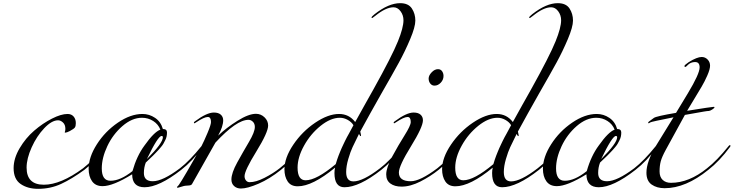

<svg xmlns="http://www.w3.org/2000/svg" viewBox="-20 -1171 4635 1213"><path d="M513 -98Q433 -40 366 -9Q299 22 221 22Q155 22 110.5 -8.5Q66 -39 66 -109Q66 -170 104 -234.5Q142 -299 196 -345.5Q250 -392 308 -421.5Q366 -451 407 -451Q431 -451 445 -435Q459 -419 459 -393Q459 -374 453 -365.5Q447 -357 421 -343Q401 -333 393 -333Q389 -333 389 -335Q389 -336 390 -338.5Q391 -341 392 -346Q393 -351 393 -357Q393 -383 378 -397Q363 -411 347 -411Q307 -411 259.5 -361Q212 -311 180 -240Q148 -169 148 -112Q148 -4 257 -4Q364 -4 505 -108Q567 -156 641 -248Q645 -254 649 -254Q653 -254 653 -250Q653 -248 651 -244Q583 -152 513 -98Z M1125 -98Q984 12 893 12Q815 12 815 -70Q694 5 628 5Q584 5 562 -25.5Q540 -56 540 -105Q540 -178 592 -259.5Q644 -341 724.5 -396Q805 -451 880 -451Q923 -451 959.5 -426.5Q996 -402 1009 -356Q1035 -356 1035 -334Q1035 -321 1032.5 -309Q1030 -297 1023.5 -284.5Q1017 -272 1012.5 -263.5Q1008 -255 997 -242Q986 -229 981.5 -224Q977 -219 963.5 -205Q950 -191 947 -188Q941 -182 925 -167Q909 -152 901 -144Q889 -113 889 -78Q889 -26 945 -26Q1008 -26 1117 -108Q1179 -156 1253 -248Q1257 -254 1261 -254Q1265 -254 1265 -250Q1265 -248 1263 -244Q1195 -152 1125 -98ZM877 -427Q814 -427 753.5 -374.5Q693 -322 658 -247.5Q623 -173 623 -107Q623 -29 678 -29Q740 -29 817 -90Q844 -186 893 -252Q953 -337 993 -352Q980 -386 948 -406.5Q916 -427 877 -427ZM908 -166Q1009 -267 1009 -304Q1009 -312 1001 -312Q978 -312 908 -166Z M1390 -411Q1390 -372 1358 -314Q1410 -364 1480.5 -408Q1551 -452 1597 -452Q1628 -452 1651 -430Q1674 -408 1674 -378Q1674 -335 1599.5 -214Q1525 -93 1525 -58Q1525 -42 1534 -31Q1543 -20 1557 -20Q1597 -20 1651 -47.5Q1705 -75 1747 -108Q1809 -156 1883 -248Q1887 -254 1891 -254Q1895 -254 1895 -250Q1895 -248 1893 -244Q1825 -152 1755 -98Q1684 -41 1613.5 -10.5Q1543 20 1502 20Q1476 20 1459 4.5Q1442 -11 1442 -37Q1442 -78 1479 -145Q1516 -212 1553 -274.5Q1590 -337 1590 -369Q1590 -390 1577.5 -402Q1565 -414 1550 -414Q1474 -414 1341 -270L1193 -8Q1190 -3 1183.5 -1Q1177 1 1164 1.5Q1151 2 1142 4Q1130 7 1118 11Q1106 15 1102 15Q1098 15 1098 11Q1098 10 1099.5 8.5Q1101 7 1104 4Q1107 1 1110 -3Q1123 -21 1161 -86Q1224 -195 1253 -248Q1269 -279 1291 -331Q1313 -383 1313 -400Q1313 -432 1293 -432Q1270 -432 1219 -398Q1210 -392 1209 -392Q1205 -392 1205 -396Q1205 -400 1211 -404Q1286 -460 1331 -460Q1360 -460 1375 -446.5Q1390 -433 1390 -411Z M2213 -380Q2201 -400 2177 -413.5Q2153 -427 2127 -427Q2069 -427 2005.5 -376Q1942 -325 1901 -251Q1860 -177 1860 -112Q1860 -32 1911 -32Q1979 -32 2101 -134Q2105 -149 2110 -163Q2115 -177 2119 -188Q2123 -199 2129 -213Q2135 -227 2138.5 -235.5Q2142 -244 2149.5 -259Q2157 -274 2160 -281Q2163 -288 2172 -304.5Q2181 -321 2184.5 -327Q2188 -333 2198.5 -353Q2209 -373 2213 -380ZM2389 -98Q2249 12 2156 12Q2093 12 2093 -78Q2093 -96 2097 -112Q1954 6 1861 6Q1818 6 1797.5 -24.5Q1777 -55 1777 -102Q1777 -174 1833 -257Q1889 -340 1971 -395.5Q2053 -451 2122 -451Q2185 -451 2224 -400Q2243 -435 2282.5 -505.5Q2322 -576 2339 -606Q2457 -818 2494 -910Q2529 -996 2529 -1043Q2529 -1075 2510.5 -1100Q2492 -1125 2466 -1125Q2418 -1125 2351 -1071Q2333 -1057 2332 -1057Q2327 -1057 2327 -1062Q2327 -1065 2346 -1081Q2435 -1151 2508 -1151Q2560 -1151 2582 -1117.5Q2604 -1084 2604 -1041Q2604 -1001 2571.5 -924Q2539 -847 2500.5 -776.5Q2462 -706 2389 -579Q2318 -454 2256 -340Q2261 -320 2261 -316Q2261 -311 2257 -311Q2255 -311 2248 -325Q2221 -270 2207.5 -241.5Q2194 -213 2180.5 -167Q2167 -121 2167 -84Q2167 -25 2213 -25Q2273 -25 2381 -108Q2442 -154 2517 -248Q2521 -254 2525 -254Q2529 -254 2529 -250Q2529 -248 2527 -244Q2459 -152 2389 -98Z M2747 -734Q2764 -734 2773 -721Q2782 -708 2782 -691Q2782 -667 2764.5 -648.5Q2747 -630 2725 -630Q2709 -630 2698.5 -643Q2688 -656 2688 -675Q2688 -694 2707 -714Q2726 -734 2747 -734ZM2652 -411Q2652 -369 2576 -246Q2500 -123 2500 -81Q2500 -26 2575 -26Q2634 -26 2743 -108Q2805 -156 2879 -248Q2883 -254 2887 -254Q2891 -254 2891 -250Q2891 -248 2889 -244Q2821 -152 2751 -98Q2700 -57 2636.5 -24.5Q2573 8 2517 8Q2473 8 2446.5 -11.5Q2420 -31 2420 -69Q2420 -112 2458.5 -183Q2497 -254 2536 -316Q2575 -378 2575 -400Q2575 -432 2555 -432Q2532 -432 2481 -398Q2472 -392 2471 -392Q2467 -392 2467 -396Q2467 -400 2473 -404Q2548 -460 2593 -460Q2622 -460 2637 -446.5Q2652 -433 2652 -411Z M3209 -380Q3197 -400 3173 -413.5Q3149 -427 3123 -427Q3065 -427 3001.5 -376Q2938 -325 2897 -251Q2856 -177 2856 -112Q2856 -32 2907 -32Q2975 -32 3097 -134Q3101 -149 3106 -163Q3111 -177 3115 -188Q3119 -199 3125 -213Q3131 -227 3134.5 -235.5Q3138 -244 3145.5 -259Q3153 -274 3156 -281Q3159 -288 3168 -304.5Q3177 -321 3180.5 -327Q3184 -333 3194.5 -353Q3205 -373 3209 -380ZM3385 -98Q3245 12 3152 12Q3089 12 3089 -78Q3089 -96 3093 -112Q2950 6 2857 6Q2814 6 2793.5 -24.5Q2773 -55 2773 -102Q2773 -174 2829 -257Q2885 -340 2967 -395.5Q3049 -451 3118 -451Q3181 -451 3220 -400Q3239 -435 3278.5 -505.5Q3318 -576 3335 -606Q3453 -818 3490 -910Q3525 -996 3525 -1043Q3525 -1075 3506.5 -1100Q3488 -1125 3462 -1125Q3414 -1125 3347 -1071Q3329 -1057 3328 -1057Q3323 -1057 3323 -1062Q3323 -1065 3342 -1081Q3431 -1151 3504 -1151Q3556 -1151 3578 -1117.5Q3600 -1084 3600 -1041Q3600 -1001 3567.5 -924Q3535 -847 3496.5 -776.5Q3458 -706 3385 -579Q3314 -454 3252 -340Q3257 -320 3257 -316Q3257 -311 3253 -311Q3251 -311 3244 -325Q3217 -270 3203.5 -241.5Q3190 -213 3176.5 -167Q3163 -121 3163 -84Q3163 -25 3209 -25Q3269 -25 3377 -108Q3438 -154 3513 -248Q3517 -254 3521 -254Q3525 -254 3525 -250Q3525 -248 3523 -244Q3455 -152 3385 -98Z M3995 -98Q3854 12 3763 12Q3685 12 3685 -70Q3564 5 3498 5Q3454 5 3432 -25.5Q3410 -56 3410 -105Q3410 -178 3462 -259.5Q3514 -341 3594.5 -396Q3675 -451 3750 -451Q3793 -451 3829.5 -426.5Q3866 -402 3879 -356Q3905 -356 3905 -334Q3905 -321 3902.5 -309Q3900 -297 3893.5 -284.5Q3887 -272 3882.5 -263.5Q3878 -255 3867 -242Q3856 -229 3851.5 -224Q3847 -219 3833.5 -205Q3820 -191 3817 -188Q3811 -182 3795 -167Q3779 -152 3771 -144Q3759 -113 3759 -78Q3759 -26 3815 -26Q3878 -26 3987 -108Q4049 -156 4123 -248Q4127 -254 4131 -254Q4135 -254 4135 -250Q4135 -248 4133 -244Q4065 -152 3995 -98ZM3747 -427Q3684 -427 3623.5 -374.5Q3563 -322 3528 -247.5Q3493 -173 3493 -107Q3493 -29 3548 -29Q3610 -29 3687 -90Q3714 -186 3763 -252Q3823 -337 3863 -352Q3850 -386 3818 -406.5Q3786 -427 3747 -427ZM3778 -166Q3879 -267 3879 -304Q3879 -312 3871 -312Q3848 -312 3778 -166Z M4321 -471Q4477 -496 4488 -496Q4494 -496 4494 -494Q4494 -488 4479.5 -479Q4465 -470 4458 -470Q4449 -470 4426 -466Q4403 -462 4366.5 -455.5Q4330 -449 4307 -445L4186 -224Q4162 -180 4154.5 -152Q4147 -124 4147 -88Q4147 -53 4166.5 -34.5Q4186 -16 4219 -16Q4333 -16 4447 -108Q4509 -156 4583 -248Q4587 -254 4591 -254Q4595 -254 4595 -250Q4595 -248 4593 -244Q4525 -152 4455 -98Q4312 18 4179 18Q4130 18 4097 -5Q4064 -28 4064 -80Q4064 -149 4123 -248L4235 -430Q4094 -402 4089 -398Q4080 -392 4079 -392Q4075 -392 4075 -396Q4075 -400 4081 -404L4111 -426Q4126 -437 4251 -458L4326 -582Q4400 -705 4400 -745Q4400 -779 4372 -779Q4354 -779 4339 -771Q4332 -767 4326 -761Q4320 -755 4316 -751.5Q4312 -748 4309 -748Q4304 -748 4304 -754Q4304 -760 4332 -779Q4384 -811 4413 -811Q4435 -811 4450.5 -795Q4466 -779 4466 -756Q4466 -734 4449 -695Q4432 -656 4413 -624Q4394 -592 4363.5 -541.5Q4333 -491 4321 -471Z"/></svg>

Font: Miama Nueva
Style: Medium
Weight: 400
Italic angle: -28°
Version: Version 1.0